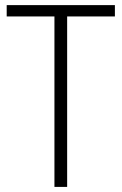

<svg xmlns="http://www.w3.org/2000/svg" viewBox="-20 -734 479 754"><path d="M243.7 0H193.8V-669.4H6.3V-713.9H431.2V-669.4H243.7Z"/></svg>

Font: Open Sans SemiCondensed Light
Style: Regular
Weight: 300
Width: 4
Designer: Monotype Design Team
Foundry: Monotype Imaging Inc.
Version: Version 3.000